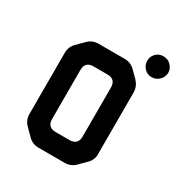

<svg xmlns="http://www.w3.org/2000/svg" viewBox="-142 -677 745 790"><g transform="rotate(30 230.0 -282.5)"><path d="M103 -11Q123 9 152 9H276Q305 9 325 -11L357 -43Q379 -65 377 -93V-383Q377 -411 357 -433L325 -465Q305 -485 276 -485H152Q123 -485 103 -465L70 -432Q50 -412 50 -383V-93Q50 -64 70 -44ZM141 -122V-354Q141 -394 181 -394H246Q286 -394 286 -354V-122Q286 -82 246 -82H181Q141 -82 141 -122ZM409 -475Q431 -475 445.5 -490.5Q460 -506 460 -525Q460 -543 446 -558.5Q432 -574 409 -574Q388 -574 374 -559.5Q360 -545 360 -525Q360 -506 373.5 -490.5Q387 -475 409 -475Z"/></g></svg>

Font: WD-XL Lubrifont TC
Style: Regular
Weight: 400
Designer: [WD-XL Lubrifont] Copyright 2020-2022 (c) NightFurySL2001, Skr-ZERO; [ZCOOL QingKe HuangYou] Copyright 2018-2022 (c) The
Version: Version 2.001;hotconv 1.1.1;makeotfexe 2.6.0